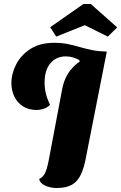

<svg xmlns="http://www.w3.org/2000/svg" viewBox="-20 -918 606 960"><path d="M264 22Q231 22 205 9.5Q179 -3 176 -23Q191 -31 199.5 -43Q208 -55 214 -75.5Q220 -96 226 -129L290 -468Q301 -528 332 -567Q363 -606 409 -628.5Q455 -651 514 -660L409 -127Q400 -78 384 -44.5Q368 -11 340 5.5Q312 22 264 22ZM165 -368Q123 -368 94.5 -386.5Q66 -405 51.5 -435.5Q37 -466 37 -502Q37 -550 61 -596.5Q85 -643 132.5 -673.5Q180 -704 251 -704Q289 -704 320 -697.5Q351 -691 380 -682.5Q409 -674 441 -667.5Q473 -661 514 -660L379 -610L376 -618Q361 -626 345 -631Q329 -636 309 -636Q261 -636 232 -601.5Q203 -567 203 -507Q203 -478 209 -452Q215 -426 230 -394Q217 -380 198.5 -374Q180 -368 165 -368ZM261 -735 231 -782 397 -898H434L566 -781L519 -735L404 -792Z"/></svg>

Font: Sansita Swashed Light
Style: Bold
Weight: 700
Version: Version 1.003